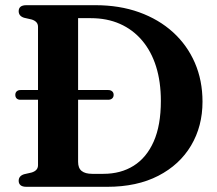

<svg xmlns="http://www.w3.org/2000/svg" viewBox="-20 -720 838 740"><path d="M39 -354.5Q39 -363 44.5 -368Q50 -373 59 -373H397Q406.5 -373 412.2 -368Q418 -363 418 -354.5Q418 -345.5 412.2 -340.5Q406.5 -335.5 397 -335.5H58.5Q49.5 -335.5 44.2 -340.5Q39 -345.5 39 -354.5ZM52 -23Q52 -42 73 -48.5L101.5 -55Q113.5 -58.5 120 -65.5Q126.5 -72.5 126.5 -83.5V-616.5Q126.5 -627.5 120 -634.5Q113.5 -641.5 101.5 -645L73 -651.5Q52 -658 52 -677Q52 -688 59.2 -694Q66.5 -700 82 -700H347.5Q440.5 -700 516.2 -672.8Q592 -645.5 646.8 -595.8Q701.5 -546 731 -478Q760.5 -410 760.5 -328Q760.5 -233.5 716.5 -159.2Q672.5 -85 590.2 -42.5Q508 0 393 0H82Q66.5 0 59.2 -6.2Q52 -12.5 52 -23ZM378.5 -50Q445.5 -50 495.2 -81.2Q545 -112.5 572.5 -174.8Q600 -237 600 -331Q600 -405 581.5 -463.8Q563 -522.5 527.5 -564.2Q492 -606 442.2 -628Q392.5 -650 330 -650H281V-96Q281 -72 294.8 -61Q308.5 -50 335.5 -50Z"/></svg>

Font: Fraunces SemiBold
Style: Regular
Weight: 600
Version: Version 1.000;[b76b70a41]